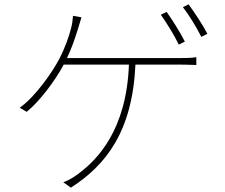

<svg xmlns="http://www.w3.org/2000/svg" viewBox="-20 -826 1040 886"><path d="M749 -771 722 -758C749 -721 786 -660 805 -620L833 -634C811 -678 774 -736 749 -771ZM850 -806 824 -793C853 -756 886 -701 909 -656L937 -670C917 -709 877 -770 850 -806ZM356 -746 317 -753C315 -732 313 -714 308 -696C298 -657 281 -607 253 -553C222 -494 143 -379 71 -329L103 -310C159 -354 234 -452 274 -528H575C564 -227 430 -89 340 -23C319 -7 293 8 272 15L307 40C469 -64 591 -219 605 -528H803C826 -528 861 -527 886 -526V-562C861 -558 827 -558 803 -558H289C313 -608 326 -650 338 -687C344 -707 350 -726 356 -746Z"/></svg>

Font: Source Han Sans JP ExtraLight
Style: Regular
Weight: 250
Designer: Ryoko NISHIZUKA 西塚涼子 (kana, bopomofo & ideographs); Paul D. Hunt (Latin, Greek & Cyrillic); Sandoll Communications 산돌커뮤니
Foundry: Adobe
Version: Version 2.001;hotconv 1.0.107;makeotfexe 2.5.65593